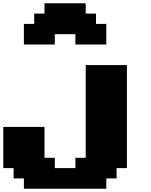

<svg xmlns="http://www.w3.org/2000/svg" viewBox="-20 -1020 915 1165"><path d="M125 125H625V62.5H687.5V0H750V-625H500V-62.5H437.5V0H312.5V-62.5H250V-250H0V0H62.5V62.5H125ZM437.5 -750H625V-875H562.5V-937.5H500V-1000H250V-937.5H187.5V-875H125V-750H312.5V-812.5H437.5Z"/></svg>

Font: Faithful 32x
Style: Bold
Weight: 400
Foundry: Faithful Resource Pack
Version: Version 1.0; January 27, 2023